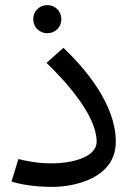

<svg xmlns="http://www.w3.org/2000/svg" viewBox="-20 -717 518 751"><path d="M25 -7C58 4 114 14 186 14C264 14 433 -16 433 -163C433 -311 310 -452 228 -530L162 -471C236 -400 358 -266 358 -163C358 -98 250 -78 186 -78C126 -78 88 -86 52 -95ZM165 -587C196 -587 220 -611 220 -642C220 -673 196 -697 165 -697C134 -697 110 -673 110 -642C110 -611 134 -587 165 -587Z"/></svg>

Font: FiraGO Unicode
Style: Regular
Weight: 400
Designer: bBox Type
Foundry: bBox Type GmbH
Version: Version 1.001;PS 001.001;hotconv 1.0.88;makeotf.lib2.5.64775